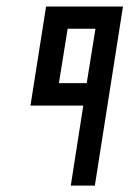

<svg xmlns="http://www.w3.org/2000/svg" viewBox="-20 -580 439 600"><path d="M75.2 -250H240.2L201.2 0H276.4L364.3 -559.6H124ZM164.1 -320.3 191.4 -490.2H278.3L251 -320.3Z"/></svg>

Font: Geo
Style: Oblique
Weight: 500
Italic angle: -11°
Version: Version 001.2